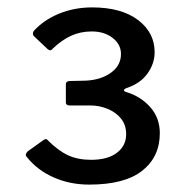

<svg xmlns="http://www.w3.org/2000/svg" viewBox="-20 -877 507 519"><path d="M71 -780Q67 -786 71 -793Q98 -823 139.5 -840Q181 -857 229 -857Q308 -857 353 -823Q398 -789 398 -736Q398 -705 378.5 -678Q359 -651 322 -639Q315 -636 315 -633Q315 -630 322 -628Q361 -616 386.5 -587Q412 -558 412 -517Q412 -453 364.5 -415.5Q317 -378 221 -378Q169 -378 125 -397.5Q81 -417 53 -452Q49 -456 50 -460Q51 -464 55 -468L97 -498Q105 -504 109 -498Q138 -469 164.5 -457Q191 -445 226 -445Q271 -445 296 -464Q321 -483 321 -514Q321 -539 307.5 -556Q294 -573 271.5 -582.5Q249 -592 223 -592H168Q158 -592 158 -600V-650Q158 -657 168 -658L212 -659Q253 -661 280 -680.5Q307 -700 307 -731Q307 -757 284.5 -774.5Q262 -792 228 -792Q198 -792 172.5 -780.5Q147 -769 122 -745Q119 -741 116 -741Q113 -741 109 -744L71 -780Z"/></svg>

Font: Libre Franklin Thin SemiBold
Style: Regular
Weight: 600
Version: Version 3.000